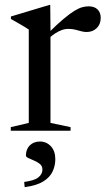

<svg xmlns="http://www.w3.org/2000/svg" viewBox="-20 -527 434 774"><path d="M337.5 -501.5Q360.5 -501.5 373.2 -489Q386 -476.5 386 -455Q386 -429.5 370 -413.8Q354 -398 329 -398Q318 -398 306.8 -401.2Q295.5 -404.5 283 -407.5Q270.5 -410.5 255.5 -410.5Q241.5 -410.5 228.2 -405.5Q215 -400.5 202.2 -392.2Q189.5 -384 177 -372.5L174.5 -393.5Q210 -429 235.8 -450.5Q261.5 -472 279.5 -483Q297.5 -494 311.2 -497.8Q325 -501.5 337.5 -501.5ZM183.5 -411V-31.5L264.5 -14.5V0H23.5V-14.5L96 -31.5V-408Q89.5 -412.5 79.8 -418.2Q70 -424 56.2 -432.2Q42.5 -440.5 24 -450.5V-460.5L178.5 -507H182.5ZM77.5 206.5Q119 201 135 187.8Q151 174.5 151 157Q151 142.5 141 134.2Q131 126 117.8 120.5Q104.5 115 94.5 110.2Q84.5 105.5 84.5 100Q84.5 74.5 100.2 59Q116 43.5 141 43.5Q167 43.5 185 62.5Q203 81.5 203 115Q203 140.5 192.2 164Q181.5 187.5 154.8 204.2Q128 221 79.5 227.5Z"/></svg>

Font: Newsreader 60pt
Style: Regular
Weight: 400
Designer: Hugues Gentile
Foundry: Production Type
Version: Version 1.003